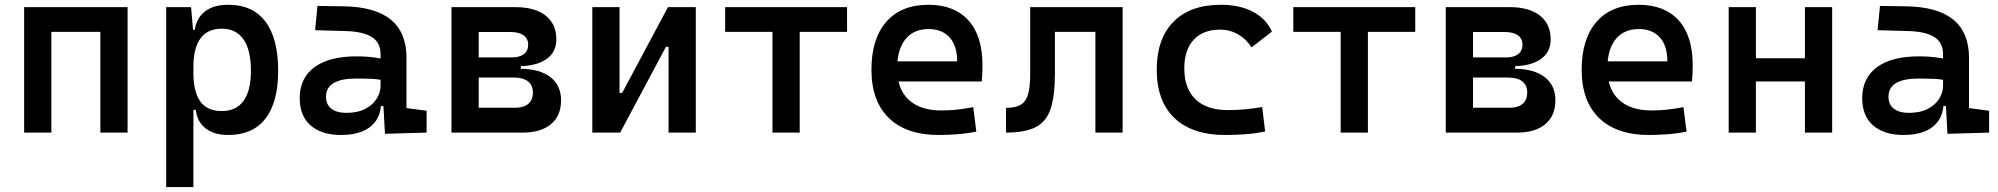

<svg xmlns="http://www.w3.org/2000/svg" viewBox="-20 -547 8243 792"><path d="M394 0V-517.6H506.3V0ZM79.6 0V-517.6H191.9V0ZM102.5 -415.5V-517.6H495.1V-415.5Z M665.5 224.6V-517.6H768.1L777.8 -408.2V224.6ZM921.9 9.8Q863.8 9.8 828.6 -17.1Q793.5 -43.9 787.6 -93.8H742.7L777.8 -246.1Q777.8 -167.5 806.4 -128.2Q835 -88.9 895 -88.9Q954.1 -88.9 984.6 -130.9Q1015.1 -172.9 1015.1 -255.4Q1015.1 -340.3 984.4 -384.5Q953.6 -428.7 895 -428.7Q836.9 -428.7 807.4 -389.2Q777.8 -349.6 777.8 -271L744.1 -423.8H783.2Q791 -473.6 826.2 -500.5Q861.3 -527.3 921.9 -527.3Q1022.5 -527.3 1075 -457.8Q1127.4 -388.2 1127.4 -255.4Q1127.4 -125.5 1075 -57.9Q1022.5 9.8 921.9 9.8Z M1567.9 4.9 1559.6 -148.4 1549.8 -198.7V-322.8Q1549.8 -371.6 1513.7 -394.3Q1477.5 -417 1406.2 -418.9L1279.8 -422.4L1289.6 -522.5L1396.5 -521Q1528.3 -519 1592.5 -465.6Q1656.7 -412.1 1656.7 -309.6V-101.1L1739.7 -90.3V0ZM1387.7 9.8Q1306.2 9.8 1261.2 -29.8Q1216.3 -69.3 1216.3 -141.6Q1216.3 -225.1 1277.1 -269.8Q1337.9 -314.5 1449.7 -314.5Q1494.6 -314.5 1529.5 -309.1Q1564.5 -303.7 1593.8 -293.5L1572.3 -213.4Q1540 -220.7 1510.5 -221.9Q1481 -223.1 1450.2 -223.1Q1324.7 -223.1 1324.7 -147.9Q1324.7 -116.2 1346.7 -98.9Q1368.7 -81.5 1408.7 -81.5Q1455.6 -81.5 1487.1 -98.1Q1518.6 -114.7 1534.2 -140.4Q1549.8 -166 1549.8 -192.9V-242.2L1576.2 -109.4H1535.2L1551.8 -125Q1551.8 -80.1 1531.5 -50Q1511.2 -20 1474.6 -5.1Q1438 9.8 1387.7 9.8Z M1947.8 0V-102.5H2105.5Q2140.1 -102.5 2159.2 -118.7Q2178.2 -134.8 2178.2 -165.5Q2178.2 -195.3 2158 -211.2Q2137.7 -227.1 2100.1 -227.1H1931.6V-263.2H2125Q2205.6 -263.2 2250 -229.2Q2294.4 -195.3 2294.4 -133.3Q2294.4 -69.8 2252.9 -34.9Q2211.4 0 2135.7 0ZM1842.3 0V-517.6H1954.6V0ZM1908.2 -243.2V-291H2128.4V-243.2ZM1931.6 -273.9V-310.1H2090.8Q2123 -310.1 2140.9 -323.7Q2158.7 -337.4 2158.7 -362.8Q2158.7 -387.7 2139.6 -401.4Q2120.6 -415 2085.9 -415H1947.8V-517.6H2105.5Q2186 -517.6 2230.5 -482.9Q2274.9 -448.2 2274.9 -384.3Q2274.9 -331.5 2233.4 -302.7Q2191.9 -273.9 2116.2 -273.9Z M2500.5 0V-163.6H2546.4L2735.4 -517.6H2769.5V-354H2727.1L2538.1 0ZM2423.3 0V-517.6H2535.6V0ZM2737.8 0V-517.6H2850.1V0Z M3166.5 0V-517.6H3278.8V0ZM2971.2 -415.5V-517.6H3474.1V-415.5Z M3852.5 9.8Q3719.2 9.8 3647 -59.8Q3574.7 -129.4 3574.7 -259.8Q3574.7 -386.7 3636 -457Q3697.3 -527.3 3809.6 -527.3Q3916 -527.3 3974.4 -463.4Q4032.7 -399.4 4032.7 -277.3Q4032.7 -242.2 4029.8 -210.9H3661.6V-293.9H3928.2Q3928.2 -358.4 3897 -392.8Q3865.7 -427.2 3810.5 -427.2Q3748.5 -427.2 3714.6 -384.8Q3680.7 -342.3 3680.7 -264.6Q3680.7 -179.7 3728.3 -135.5Q3775.9 -91.3 3864.3 -91.3Q3897 -91.3 3929.2 -95Q3961.4 -98.6 3994.6 -105L4007.3 -3.9Q3960.4 4.9 3921.4 7.3Q3882.3 9.8 3852.5 9.8Z M4129.9 0V-102.1Q4168 -102.1 4189.7 -114.5Q4211.4 -127 4220.5 -157.2Q4229.5 -187.5 4229.5 -241.2V-517.6H4331.5V-244.6Q4331.5 -150.4 4313.5 -97.2Q4295.4 -43.9 4251.2 -22Q4207 0 4129.9 0ZM4498.5 0V-517.6H4610.8V0ZM4254.9 -415.5V-517.6H4592.8V-415.5Z M5033.7 9.8Q4898.4 9.8 4825 -59.8Q4751.5 -129.4 4751.5 -259.8Q4751.5 -386.7 4820.3 -457Q4889.2 -527.3 5016.6 -527.3Q5093.8 -527.3 5148.7 -498.3Q5203.6 -469.2 5226.6 -416.5L5142.6 -351.6Q5120.6 -386.2 5086.7 -405.5Q5052.7 -424.8 5012.7 -424.8Q4942.9 -424.8 4904.1 -383.1Q4865.2 -341.3 4865.2 -264.6Q4865.2 -181.2 4911.9 -137Q4958.5 -92.8 5045.4 -92.8Q5081.1 -92.8 5116.9 -96.2Q5152.8 -99.6 5186.5 -105.5L5198.7 -4.9Q5158.7 3.9 5116.2 6.8Q5073.7 9.8 5033.7 9.8Z M5510.3 0V-517.6H5622.6V0ZM5314.9 -415.5V-517.6H5817.9V-415.5Z M6049.3 0V-102.5H6207Q6241.7 -102.5 6260.7 -118.7Q6279.8 -134.8 6279.8 -165.5Q6279.8 -195.3 6259.5 -211.2Q6239.3 -227.1 6201.7 -227.1H6033.2V-263.2H6226.6Q6307.1 -263.2 6351.6 -229.2Q6396 -195.3 6396 -133.3Q6396 -69.8 6354.5 -34.9Q6313 0 6237.3 0ZM5943.8 0V-517.6H6056.2V0ZM6009.8 -243.2V-291H6230V-243.2ZM6033.2 -273.9V-310.1H6192.4Q6224.6 -310.1 6242.4 -323.7Q6260.3 -337.4 6260.3 -362.8Q6260.3 -387.7 6241.2 -401.4Q6222.2 -415 6187.5 -415H6049.3V-517.6H6207Q6287.6 -517.6 6332 -482.9Q6376.5 -448.2 6376.5 -384.3Q6376.5 -331.5 6335 -302.7Q6293.5 -273.9 6217.8 -273.9Z M6782.2 9.8Q6648.9 9.8 6576.7 -59.8Q6504.4 -129.4 6504.4 -259.8Q6504.4 -386.7 6565.7 -457Q6627 -527.3 6739.3 -527.3Q6845.7 -527.3 6904.1 -463.4Q6962.4 -399.4 6962.4 -277.3Q6962.4 -242.2 6959.5 -210.9H6591.3V-293.9H6857.9Q6857.9 -358.4 6826.7 -392.8Q6795.4 -427.2 6740.2 -427.2Q6678.2 -427.2 6644.3 -384.8Q6610.4 -342.3 6610.4 -264.6Q6610.4 -179.7 6658 -135.5Q6705.6 -91.3 6793.9 -91.3Q6826.7 -91.3 6858.9 -95Q6891.1 -98.6 6924.3 -105L6937 -3.9Q6890.1 4.9 6851.1 7.3Q6812 9.8 6782.2 9.8Z M7425.3 0V-517.6H7537.6V0ZM7110.8 0V-517.6H7223.1V0ZM7158.2 -210.9V-306.6H7501.5V-210.9Z M8013.2 4.9 8004.9 -148.4 7995.1 -198.7V-322.8Q7995.1 -371.6 7959 -394.3Q7922.9 -417 7851.6 -418.9L7725.1 -422.4L7734.9 -522.5L7841.8 -521Q7973.6 -519 8037.8 -465.6Q8102.1 -412.1 8102.1 -309.6V-101.1L8185.1 -90.3V0ZM7833 9.8Q7751.5 9.8 7706.5 -29.8Q7661.6 -69.3 7661.6 -141.6Q7661.6 -225.1 7722.4 -269.8Q7783.2 -314.5 7895 -314.5Q7939.9 -314.5 7974.9 -309.1Q8009.8 -303.7 8039.1 -293.5L8017.6 -213.4Q7985.4 -220.7 7955.8 -221.9Q7926.3 -223.1 7895.5 -223.1Q7770 -223.1 7770 -147.9Q7770 -116.2 7792 -98.9Q7814 -81.5 7854 -81.5Q7900.9 -81.5 7932.4 -98.1Q7963.9 -114.7 7979.5 -140.4Q7995.1 -166 7995.1 -192.9V-242.2L8021.5 -109.4H7980.5L7997.1 -125Q7997.1 -80.1 7976.8 -50Q7956.5 -20 7919.9 -5.1Q7883.3 9.8 7833 9.8Z"/></svg>

Font: Cascadia Mono Medium
Style: Regular
Weight: 500
Monospace: yes
Designer: Aaron Bell
Foundry: Saja Typeworks
Version: Version 2407.024